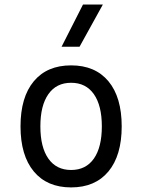

<svg xmlns="http://www.w3.org/2000/svg" viewBox="-20 -815 626 845"><path d="M293 9.8Q187 9.8 128.7 -60.5Q70.3 -130.9 70.3 -258.8Q70.3 -387.2 128.7 -457.3Q187 -527.3 293 -527.3Q398.9 -527.3 457.3 -457.3Q515.6 -387.2 515.6 -258.8Q515.6 -130.9 457.3 -60.5Q398.9 9.8 293 9.8ZM293 -66.9Q357.9 -66.9 393.1 -116.9Q428.2 -167 428.2 -258.8Q428.2 -350.6 393.1 -400.6Q357.9 -450.7 293 -450.7Q228 -450.7 192.9 -400.6Q157.7 -350.6 157.7 -258.8Q157.7 -167 192.9 -116.9Q228 -66.9 293 -66.9ZM251 -609.4 345.2 -794.9H432.6L330.1 -609.4Z"/></svg>

Font: Cascadia Mono SemiLight
Style: Regular
Weight: 350
Monospace: yes
Designer: Aaron Bell
Foundry: Saja Typeworks
Version: Version 2404.023; ttfautohint (v1.8.4)